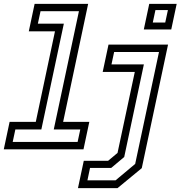

<svg xmlns="http://www.w3.org/2000/svg" viewBox="-54 -770 932 990"><path d="M-34.5 0 -4.5 -141.5H130.5L229.5 -608.5H94.5L124.5 -750H400.5L271.5 -141.5H406.5L376.5 0ZM11.5 -38.2H346.2L360 -102.5H223.2L353 -712.2H155L141.2 -648H275.2L159.2 -102.5H25.2ZM348 200 378 59H503.5L552 18.5L641 -399H475.5L505.5 -540H812.5L677 97L552 200ZM396.8 159.8H542L643 75.2L765.8 -501.8H534.5L520.8 -437.8H687.8L586.5 39.5L519.5 95.8H410.2ZM687.5 -618 715.5 -750H857L829 -618ZM733.8 -653.8H798L811.8 -718.2H747.5Z"/></svg>

Font: Tourney Thin
Style: Italic
Weight: 100
Italic angle: -12°
Designer: Tyler Finck
Foundry: Etcetera Type Co
Version: Version 1.015